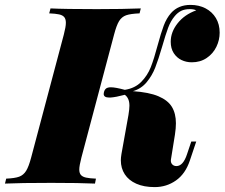

<svg xmlns="http://www.w3.org/2000/svg" viewBox="-67 -742 908 776"><path d="M726.1 -700.2Q716.3 -705.1 700.2 -705.1Q679.2 -705.1 665 -698Q650.9 -690.9 639.2 -676.8Q623 -657.7 612.5 -629.6Q602.1 -601.6 588.4 -553.7Q573.2 -501.5 560.5 -469Q547.9 -436.5 525.9 -409.9Q503.9 -383.3 470.2 -373.5Q535.2 -369.1 573.2 -353Q611.3 -336.9 627.7 -310.1Q644 -283.2 644 -243.7Q644 -224.1 640.1 -198.2L624 -98.1Q623.5 -96.2 623.5 -92.8Q623.5 -83 629.9 -76.9Q636.2 -70.8 646 -70.8Q673.3 -70.8 689 -119.1L706.1 -169.9H726.1L700.2 -92.8Q682.1 -39.1 644 -12.5Q606 14.2 558.1 14.2Q514.6 14.2 483.9 0.5Q453.1 -13.2 437.3 -37.6Q421.4 -62 421.4 -94.2Q421.4 -104.5 423.8 -119.1L452.1 -276.9Q456.1 -301.3 456.1 -314.9Q456.1 -345.2 437.5 -358.9Q400.9 -349.1 378.9 -347.7H375Q352.1 -347.7 352.1 -362.3Q352.1 -364.3 353 -369.1Q355.5 -379.4 361.8 -384.3Q368.2 -389.2 381.3 -389.2Q399.4 -389.2 437.5 -378.9Q478.5 -385.3 503.9 -411.1Q529.3 -437 542.5 -470.7Q555.7 -504.4 570.3 -559.6Q583.5 -608.4 594.7 -638.4Q606 -668.5 624 -689Q653.3 -722.2 703.1 -722.2Q736.8 -722.2 763.7 -708.3Q790.5 -694.3 805.7 -668.9Q820.8 -643.6 820.8 -609.9Q820.8 -580.1 807.4 -552.5Q793.9 -524.9 768.3 -507.6Q742.7 -490.2 708 -490.2Q685.5 -490.2 666.3 -499.5Q647 -508.8 635 -527.6Q623 -546.4 623 -573.2Q623 -612.8 650.9 -647.9Q678.7 -683.1 726.1 -700.2ZM253.4 -57.1Q253.4 -42.5 260 -34.9Q266.6 -27.3 280.8 -24.2Q294.9 -21 320.8 -20L316.9 0Q255.4 -2.9 140.1 -2.9Q14.6 -2.9 -46.9 0L-42 -20Q-7.3 -21.5 10.3 -27.8Q27.8 -34.2 38.6 -51.5Q49.3 -68.8 59.1 -106L190.9 -602.1Q199.2 -633.8 199.2 -649.9Q199.2 -665 192.6 -672.9Q186 -680.7 171.9 -683.8Q157.7 -687 131.8 -688L137.2 -708Q195.3 -705.1 324.2 -705.1Q431.6 -705.1 502 -708L497.1 -688Q460.4 -686.5 442.6 -680.2Q424.8 -673.8 414.3 -656.7Q403.8 -639.6 394 -602.1L262.2 -106Q253.4 -71.8 253.4 -57.1Z"/></svg>

Font: TypoPRO Playfair Display
Style: Italic
Weight: 900
Italic angle: -14°
Designer: Claus Eggers Sørensen
Foundry: Claus Eggers Sørensen
Version: Version 1.004;PS 001.004;hotconv 1.0.70;makeotf.lib2.5.58329